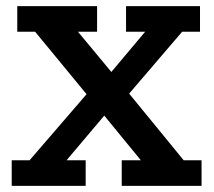

<svg xmlns="http://www.w3.org/2000/svg" viewBox="-20 -603 696 623"><path d="M18 0V-83H76L277 -316L271 -285L94 -500H36V-583H295V-500H233L355 -353L319 -343L451 -500H389V-583H629V-500H571L386 -284L378 -325L576 -83H634V0H375V-83H437L301 -249L337 -250L196 -83H258V0Z"/></svg>

Font: Rokkitt SemiBold
Style: Regular
Weight: 600
Designer: Vernon Adams
Foundry: Vernon Adams
Version: Version 3.103